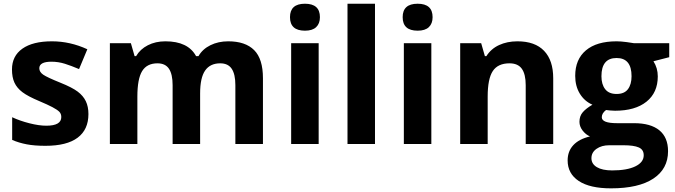

<svg xmlns="http://www.w3.org/2000/svg" viewBox="-20 -780 3657 1040"><path d="M459 -162.1Q459 -78.1 400.6 -34.2Q342.3 9.8 226.1 9.8Q166.5 9.8 124.5 1.7Q82.5 -6.3 45.9 -22V-145Q87.4 -125.5 139.4 -112.3Q191.4 -99.1 231 -99.1Q312 -99.1 312 -146Q312 -163.6 301.3 -174.6Q290.5 -185.5 264.2 -199.5Q237.8 -213.4 193.8 -231.9Q130.9 -258.3 101.3 -280.8Q71.8 -303.2 58.3 -332.3Q44.9 -361.3 44.9 -403.8Q44.9 -476.6 101.3 -516.4Q157.7 -556.2 261.2 -556.2Q359.9 -556.2 453.1 -513.2L408.2 -405.8Q367.2 -423.3 331.5 -434.6Q295.9 -445.8 258.8 -445.8Q192.9 -445.8 192.9 -410.2Q192.9 -390.1 214.1 -375.5Q235.4 -360.8 307.1 -332Q371.1 -306.2 400.9 -283.7Q430.7 -261.2 444.8 -231.9Q459 -202.6 459 -162.1Z M1064 0H915V-318.8Q915 -377.9 895.3 -407.5Q875.5 -437 833 -437Q775.9 -437 750 -395Q724.1 -353 724.1 -256.8V0H575.2V-545.9H689L709 -476.1H717.3Q739.3 -513.7 780.8 -534.9Q822.3 -556.2 876 -556.2Q998.5 -556.2 1042 -476.1H1055.2Q1077.1 -514.2 1119.9 -535.2Q1162.6 -556.2 1216.3 -556.2Q1309.1 -556.2 1356.7 -508.5Q1404.3 -460.9 1404.3 -356V0H1254.9V-318.8Q1254.9 -377.9 1235.1 -407.5Q1215.3 -437 1172.9 -437Q1118.2 -437 1091.1 -397.9Q1064 -358.9 1064 -273.9Z M1550.8 -687Q1550.8 -759.8 1631.8 -759.8Q1712.9 -759.8 1712.9 -687Q1712.9 -652.3 1692.6 -633.1Q1672.4 -613.8 1631.8 -613.8Q1550.8 -613.8 1550.8 -687ZM1706.1 0H1557.1V-545.9H1706.1Z M2011.2 0H1862.3V-759.8H2011.2Z M2161.1 -687Q2161.1 -759.8 2242.2 -759.8Q2323.2 -759.8 2323.2 -687Q2323.2 -652.3 2303 -633.1Q2282.7 -613.8 2242.2 -613.8Q2161.1 -613.8 2161.1 -687ZM2316.4 0H2167.5V-545.9H2316.4Z M2976.6 0H2827.6V-318.8Q2827.6 -377.9 2806.6 -407.5Q2785.6 -437 2739.7 -437Q2677.2 -437 2649.4 -395.3Q2621.6 -353.5 2621.6 -256.8V0H2472.7V-545.9H2586.4L2606.4 -476.1H2614.7Q2639.6 -515.6 2683.3 -535.9Q2727.1 -556.2 2782.7 -556.2Q2877.9 -556.2 2927.2 -504.6Q2976.6 -453.1 2976.6 -356Z M3605 -545.9V-470.2L3519.5 -448.2Q3543 -411.6 3543 -366.2Q3543 -278.3 3481.7 -229.2Q3420.4 -180.2 3311.5 -180.2L3284.7 -181.6L3262.7 -184.1Q3239.7 -166.5 3239.7 -145Q3239.7 -112.8 3321.8 -112.8H3414.6Q3504.4 -112.8 3551.5 -74.2Q3598.6 -35.6 3598.6 39.1Q3598.6 134.8 3518.8 187.5Q3439 240.2 3289.6 240.2Q3175.3 240.2 3115 200.4Q3054.7 160.6 3054.7 88.9Q3054.7 39.6 3085.4 6.3Q3116.2 -26.9 3175.8 -41Q3152.8 -50.8 3135.7 -73Q3118.7 -95.2 3118.7 -120.1Q3118.7 -151.4 3136.7 -172.1Q3154.8 -192.9 3189 -212.9Q3146 -231.4 3120.8 -272.5Q3095.7 -313.5 3095.7 -369.1Q3095.7 -458.5 3153.8 -507.3Q3211.9 -556.2 3319.8 -556.2Q3342.8 -556.2 3374.3 -552Q3405.8 -547.9 3414.6 -545.9ZM3183.6 77.1Q3183.6 107.9 3213.1 125.5Q3242.7 143.1 3295.9 143.1Q3376 143.1 3421.4 121.1Q3466.8 99.1 3466.8 61Q3466.8 30.3 3439.9 18.6Q3413.1 6.8 3356.9 6.8H3279.8Q3238.8 6.8 3211.2 26.1Q3183.6 45.4 3183.6 77.1ZM3237.8 -367.2Q3237.8 -322.8 3258.1 -296.9Q3278.3 -271 3319.8 -271Q3361.8 -271 3381.3 -296.9Q3400.9 -322.8 3400.9 -367.2Q3400.9 -465.8 3319.8 -465.8Q3237.8 -465.8 3237.8 -367.2Z"/></svg>

Font: Samim FD
Style: Bold-FD
Weight: 700
Foundry: DejaVu fonts team - Redesigned by Saber Rastikerdar
Version: Version 4.0.1